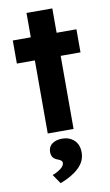

<svg xmlns="http://www.w3.org/2000/svg" viewBox="-102 -713 598 1040"><g transform="rotate(-10 197.0 -193.0)"><path d="M122 0V-402H23V-529H122V-663H264V-529H373V-402H264V0ZM144 277 109 226Q129 220 152 204Q175 188 175 170Q175 157 153 149Q133 142 125 130.5Q117 119 117 101Q117 72 138.5 56.5Q160 41 194 41Q233 41 259 65Q285 89 285 133Q285 181 247 217Q209 253 144 277Z"/></g></svg>

Font: Lexend Deca SemiBold
Style: Regular
Weight: 600
Designer: Bonnie Shaver-Troup, Thomas Jockin
Foundry: Lexend
Version: Version 1.008; ttfautohint (v1.8.4.7-5d5b)